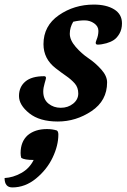

<svg xmlns="http://www.w3.org/2000/svg" viewBox="-73 -522 553 839"><path d="M-53 256Q-16 254 20 234Q56 214 74 177Q34 177 20 168Q17 159 17 147Q17 97 48 69Q80 42 132 42Q156 42 175 48Q182 52 182 66Q182 114 157 166.5Q132 219 84.5 258Q37 297 -19 297Q-53 297 -53 256ZM354 -327Q340 -327 348.5 -347Q357 -367 357 -387Q357 -407 338.5 -420Q320 -433 296.5 -433Q273 -433 247 -427Q232 -402 232 -374.5Q232 -347 257.5 -317.5Q283 -288 313.5 -267.5Q344 -247 369.5 -218.5Q395 -190 395 -162Q395 -82 327 -36.5Q259 9 179.5 9Q100 9 55 -27Q10 -63 10 -102.5Q10 -142 37.5 -165.5Q65 -189 120 -189Q128 -189 128 -181Q128 -178 122 -158Q116 -138 116 -122Q116 -88 138.5 -69.5Q161 -51 192.5 -51Q224 -51 246.5 -69Q269 -87 269 -113.5Q269 -140 253.5 -157.5Q238 -175 215.5 -190.5Q193 -206 170 -224Q117 -265 117 -329Q117 -409 184 -455.5Q251 -502 337 -502Q392 -502 426 -481Q460 -460 460 -420Q460 -394 449 -375Q438 -356 424 -347Q410 -338 392 -333Q370 -327 354 -327Z"/></svg>

Font: Clara
Style: Regular
Weight: 400
Designer: Proyecto DEMO
Foundry: Proyecto DEMO
Version: Version 1.002